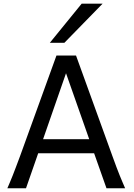

<svg xmlns="http://www.w3.org/2000/svg" viewBox="-20 -1011 721 1031"><path d="M334.5 -617.7 211.4 -263.7H459ZM19.5 0Q25.9 -14.6 32.7 -30.8Q39.6 -46.9 47.6 -67.1Q55.7 -87.4 65.4 -113.3Q75.2 -139.2 87.9 -173.3L283.2 -712.9H388.2L583.5 -173.3Q595.7 -139.2 605.5 -113.3Q615.2 -87.4 623.5 -67.1Q631.8 -46.9 638.7 -30.8Q645.5 -14.6 651.9 0H551.8L485.4 -188H185.1L119.6 0ZM530.8 -991.2 325.7 -781.2H247.6L418.5 -991.2Z"/></svg>

Font: Andika FrenchTight
Style: Regular
Weight: 400
Designer: Victor Gaultney, Annie Olsen, Julie Remington, Don Collingsworth, Eric Hays, Becca Hirsbrunner
Foundry: SIL International
Version: Version 5.000 ; Dig1 Dig4Opn Dig7 LnSpcTght